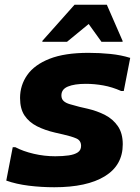

<svg xmlns="http://www.w3.org/2000/svg" viewBox="-20 -780 588 808"><path d="M33.6 -160.6H44.4Q77.4 -143.2 122 -132.8Q166.5 -122.4 212.4 -122.4Q244.4 -122.4 269.1 -126Q293.8 -129.6 307.5 -138.9Q321.2 -148.2 321.2 -166Q321.2 -188.7 301.2 -197.4Q281.3 -206.1 246.4 -214L211.6 -222Q168.8 -231.9 135.6 -248.7Q102.5 -265.5 83.4 -293.7Q64.4 -322 64.4 -367.6Q64.4 -421.2 94.7 -464.4Q125 -507.5 188.5 -532.6Q252 -557.6 352 -557.6Q400 -557.6 444.8 -553Q489.6 -548.4 528 -536.4L500.8 -397H490Q452 -413.9 414.9 -420.5Q377.8 -427.2 341.2 -427.2Q293.2 -427.2 265.8 -415.8Q238.4 -404.5 238.4 -378.4Q238.4 -363.6 247.7 -355Q257 -346.4 274.4 -341.4Q291.7 -336.3 314.4 -330.4L349.2 -322.4Q388.9 -313.1 422.3 -296Q455.6 -278.8 476.1 -248.9Q496.6 -219 496.6 -172.8Q496.6 -84.6 421.2 -38.3Q345.8 8 208.4 8Q154.1 8 101.4 1.5Q48.7 -5 6.4 -20ZM158.3 -604V-608L293.6 -760H429.6L495.9 -608V-604H407.1L353.2 -679L261.9 -604Z"/></svg>

Font: Kufam
Style: Italic
Weight: 400
Italic angle: -11°
Designer: Artur Schmal
Foundry: Original Type
Version: Version 1.301; ttfautohint (v1.8.3)